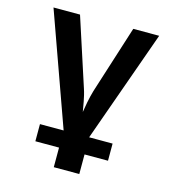

<svg xmlns="http://www.w3.org/2000/svg" viewBox="-109 -640 817 909"><g transform="rotate(15 300.0 -185.0)"><path d="M432 -550 326 -217C314 -177 307 -133 303 -108C298 -133 293 -177 279 -218L171 -550H41L238 0H122V84H238V180H363V84H478V0H363L559 -550Z"/></g></svg>

Font: Tekne LDO
Style: Bold
Weight: 700
Monospace: yes
Designer: Alessio Laiso, Mario Rullo, Paolo Rosset
Foundry: Alessio Laiso
Version: Version 1.000;hotconv 1.0.109;makeotfexe 2.5.65596